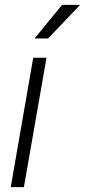

<svg xmlns="http://www.w3.org/2000/svg" viewBox="-20 -764 347 784"><path d="M77.6 0H23.9L115.7 -528.3H169.9ZM233.4 -744.1H307.1L176.3 -606.9H121.1Z"/></svg>

Font: TypoPRO Roboto
Style: Italic
Weight: 300
Italic angle: -12°
Designer: Google
Version: Version 2.136; 2016